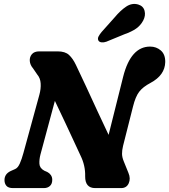

<svg xmlns="http://www.w3.org/2000/svg" viewBox="-20 -963 866 983"><path d="M187 -171.5Q180.5 -146.5 181.8 -124.2Q183 -102 207 -89L222 -82.5Q233 -77 240.2 -66.8Q247.5 -56.5 247.5 -42.5Q247.5 -21.5 235.5 -10.8Q223.5 0 204.5 0H47Q23 0 13 -11.5Q3 -23 3 -41Q3 -72.5 35 -87.5L57.5 -97.5Q71.5 -103.5 81.5 -126Q91.5 -148.5 100 -180L181.5 -477.5Q190 -508.5 188.2 -535.8Q186.5 -563 171 -581L149.5 -612.5Q134 -630.5 132.5 -650.8Q131 -671 143.2 -685.5Q155.5 -700 181 -700H275Q313.5 -700 333.2 -681.8Q353 -663.5 368.5 -631Q391.5 -583.5 420 -521.8Q448.5 -460 478.5 -395Q508.5 -330 536 -272.5L610.5 -570Q649.5 -724.5 748.5 -724.5Q780.5 -724.5 803.5 -704.5Q826.5 -684.5 826 -645.5Q824.5 -578 750.5 -538.5Q711.5 -518 692.5 -493Q673.5 -468 661 -417.5L610 -216Q604.5 -193 604.8 -175.2Q605 -157.5 614 -136L637.5 -78Q650 -49 639 -24.5Q628 0 600 0H467.5Q415.5 0 416 -60.5Q417.5 -115 392.5 -166Q381 -190.5 361 -233.8Q341 -277 315.2 -332.2Q289.5 -387.5 261 -446.5ZM566.5 -873.5Q597 -910 626.5 -929.5Q656 -949 687.5 -940Q714 -932 720.2 -907.5Q726.5 -883 713 -857.5Q699.5 -832.5 677.2 -816.8Q655 -801 615.5 -787L524.5 -749.5Q512 -745 500 -746.2Q488 -747.5 483.5 -756Q479 -766 484.8 -776.8Q490.5 -787.5 500 -799Z"/></svg>

Font: Fraunces 72pt SuperSoft
Style: Bold Italic
Weight: 700
Italic angle: -16°
Version: Version 1.000;[0bf87f6ff]